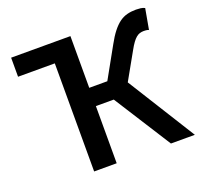

<svg xmlns="http://www.w3.org/2000/svg" viewBox="-117 -797 968 928"><g transform="rotate(-20 366.5 -333.0)"><path d="M215 0V-556H26V-654H331V-388H424L512 -546Q531 -581 549.5 -604.5Q568 -628 586.5 -641.5Q605 -655 626 -660.5Q647 -666 672 -666Q683 -666 695.5 -664.5Q708 -663 717 -658L698 -552Q690 -555 683.5 -555.5Q677 -556 672 -556Q661 -556 651.5 -553Q642 -550 633 -542.5Q624 -535 614 -521.5Q604 -508 592 -486L515 -349L733 0H610L423 -294H331V0Z"/></g></svg>

Font: Processing Sans Pro Semibold
Style: Regular
Weight: 600
Designer: Paul D. Hunt
Foundry: Adobe Systems Incorporated
Version: Version 2.020;PS 2.000;hotconv 1.0.86;makeotf.lib2.5.63406